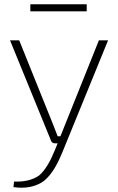

<svg xmlns="http://www.w3.org/2000/svg" viewBox="-20 -671 553 899"><path d="M386 -651H122V-618H386ZM443 -482 285 -88 263 -33H250L229 -87L70 -482H27L219 -12C222 -4 228 0 237 0H250L236 34C218 78 195 123 164 150C129 175 85 181 46 179L43 205C96 213 146 205 186 176C227 143 255 84 272 42L486 -482Z"/></svg>

Font: Exo 2 Extra Light
Style: Regular
Weight: 250
Designer: Natanael Gama
Version: Version 1.001;PS 001.001;hotconv 1.0.88;makeotf.lib2.5.64775